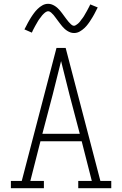

<svg xmlns="http://www.w3.org/2000/svg" viewBox="-20 -986 640 1006"><path d="M37 0V-38H94L276 -735H324L506 -38H563V0H390V-38H461L408 -246H192L139 -38H210V0ZM202 -285H398L344 -490Q333 -534 322 -578Q311 -622 300 -666Q289 -622 278 -578Q267 -534 256 -490ZM368 -813Q358 -813 349.5 -816Q341 -819 333 -824Q325 -829 318.5 -835Q312 -841 306 -848Q300 -855 294.5 -862.5Q289 -870 283.5 -877Q278 -884 272 -892.5Q266 -901 260.5 -907.5Q255 -914 247.5 -920.5Q240 -927 232 -927Q228 -927 224 -925Q220 -923 217 -921Q214 -919 210.5 -915.5Q207 -912 203 -908Q199 -904 198 -902Q197 -900 195 -897.5Q193 -895 190.5 -892Q188 -889 186 -886Q184 -883 181.5 -879.5Q179 -876 177 -872Q175 -868 172.5 -864Q170 -860 167.5 -855.5Q165 -851 162.5 -846.5Q160 -842 157.5 -837Q155 -832 152 -826.5Q149 -821 147 -815L108 -832Q113 -841 117.5 -850Q122 -859 126 -866.5Q130 -874 134.5 -881.5Q139 -889 143 -895.5Q147 -902 151 -907.5Q155 -913 159 -918.5Q163 -924 167 -928.5Q171 -933 177 -939Q183 -945 189 -949.5Q195 -954 202 -958Q209 -962 216.5 -964Q224 -966 232 -966Q242 -966 250.5 -963Q259 -960 267 -955Q275 -950 281.5 -944Q288 -938 294 -931Q300 -924 305.5 -916.5Q311 -909 316.5 -901.5Q322 -894 328 -886Q334 -878 339.5 -871.5Q345 -865 352.5 -858Q360 -851 368 -851Q372 -851 376 -853.5Q380 -856 383 -858Q386 -860 389.5 -863Q393 -866 397 -870.5Q401 -875 402 -877Q403 -879 405 -881.5Q407 -884 409.5 -887Q412 -890 414 -893Q416 -896 418.5 -899.5Q421 -903 423 -907Q425 -911 427.5 -915Q430 -919 432.5 -923.5Q435 -928 437.5 -932.5Q440 -937 442.5 -942Q445 -947 448 -952.5Q451 -958 453 -963L492 -947Q487 -937 482.5 -928.5Q478 -920 474 -912Q470 -904 465.5 -897Q461 -890 457 -883.5Q453 -877 449 -871Q445 -865 441 -860Q437 -855 433 -850Q429 -845 423 -839.5Q417 -834 411 -829.5Q405 -825 398 -821Q391 -817 383.5 -815Q376 -813 368 -813Z"/></svg>

Font: Iosevka Etoile Extralight
Style: Regular
Weight: 200
Designer: Belleve Invis
Foundry: Belleve Invis
Version: Version 22.1.2; ttfautohint (v1.8.4)